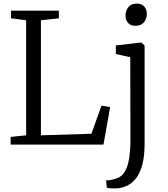

<svg xmlns="http://www.w3.org/2000/svg" viewBox="-20 -802 930 1065"><path d="M39 0V-42.5L125 -51.5V-689.5L41 -700.5V-743H306.5V-700.5L207 -689.5V-51.5L487 -60L543 -216L591 -208L554 0ZM629 243Q624 243.5 611.8 243.2Q599.5 243 587.5 242Q575.5 241 572.5 239L568.5 198.5Q576 199 591.8 196.8Q607.5 194.5 625.5 188Q656 178.5 673 148.8Q690 119 696.8 74Q703.5 29 703.5 -25L702.5 -484.5L622.5 -502.5V-550L761 -566H763.5L782 -550V-5.5Q782 56.5 771.8 101.8Q761.5 147 741.5 177.2Q721.5 207.5 693.2 223.5Q665 239.5 629 243ZM731 -659Q704 -659 690 -675.2Q676 -691.5 676 -716.5Q676 -741 691.2 -761.5Q706.5 -782 738 -782H739Q766.5 -782 780.5 -765.5Q794.5 -749 794.5 -724.5Q794.5 -699.5 779.2 -679.2Q764 -659 732 -659Z"/></svg>

Font: Merriweather 20pt Light
Style: Regular
Weight: 300
Version: Version 2.100